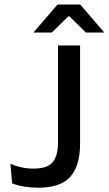

<svg xmlns="http://www.w3.org/2000/svg" viewBox="-20 -846 494 874"><path d="M153.5 8.5Q121.5 8.5 90.8 3.5Q60 -1.5 35 -11.5L27.5 -100.5Q52.5 -89.5 78.8 -84Q105 -78.5 132.5 -78.5Q196 -78.5 220 -107.8Q244 -137 244 -197V-639H344.5V-191Q344.5 -93 300.8 -42.2Q257 8.5 153.5 8.5ZM242 -825.5H345L453.5 -699.5V-698H371L295.5 -772H291.5L216 -698H133.5V-699.5Z"/></svg>

Font: Anek Latin Medium
Style: Regular
Weight: 500
Designer: Yesha Goshar
Foundry: Ek Type
Version: Version 1.003